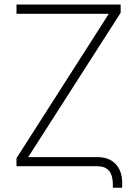

<svg xmlns="http://www.w3.org/2000/svg" viewBox="-20 -748 622 864"><path d="M54.2 -686V-727.5H522.9V-690.4L106.9 -41H416.5Q470.2 -41.5 499.8 -10.5Q529.3 20.5 529.8 72.8V96.7H487.8V86.4Q488.3 58.1 481.2 39.1Q474.1 20 458.5 10Q442.9 0 416 0H54.2V-36.1L469.7 -686Z"/></svg>

Font: Inter Tight ExtraLight
Style: Regular
Weight: 250
Designer: Rasmus Andersson
Foundry: rsms
Version: Version 3.004